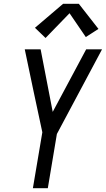

<svg xmlns="http://www.w3.org/2000/svg" viewBox="-20 -996 560 1016"><path d="M154 0 204 -296 158 -511 111 -735H195L259 -404L436 -735H520L281 -287L233 0ZM221 -795 165 -849 314 -976H397L501 -843L434 -800L348 -926Z"/></svg>

Font: Iosevka SS04 Oblique
Style: Regular
Weight: 400
Italic angle: -9°
Monospace: yes
Designer: Belleve Invis
Foundry: Belleve Invis
Version: Version 19.0.0; ttfautohint (v1.8.4)